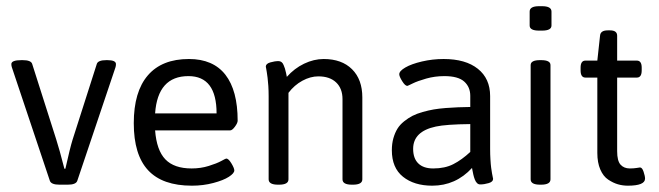

<svg xmlns="http://www.w3.org/2000/svg" viewBox="-20 -589 2109 614"><path d="M170.4 1.6Q143.9 1.6 139.5 -10.7L17.8 -374.2Q16.3 -378.9 16.3 -384.1Q16.3 -396.7 48.8 -396.7H51.9Q78.9 -396.7 82.8 -384.9L159.7 -143.5Q169.6 -113 185.9 -49.5H189.1Q204.1 -116.5 212 -141.9L289.7 -384.9Q293.7 -396.7 320.7 -396.7H323Q350.8 -396.7 350.8 -384.1Q350.8 -378.1 349.2 -373.4L227.1 -10.7Q222.8 1.6 196.6 1.6Z M593.7 4.8Q499.4 4.8 453.6 -44.6Q407.8 -93.9 407.8 -195Q407.8 -295.7 452.8 -348Q497.8 -400.3 584.2 -400.3Q661.5 -400.3 700.8 -350Q740 -299.6 740 -202.9Q740 -195.8 731.3 -183.9Q722.6 -172 715.8 -172H476Q480.8 -108.6 508.7 -79.5Q536.7 -50.3 592.9 -50.3Q621.9 -50.3 647.4 -58.3Q673 -66.2 687.5 -74.1Q701.9 -82 703.5 -82Q710.7 -82 720 -66.6Q729.3 -51.1 729.3 -44Q729.3 -34.9 711.9 -23.6Q694.4 -12.3 662.1 -3.8Q629.8 4.8 593.7 4.8ZM476 -226.3H672.6Q672.6 -345.6 582.6 -345.6Q484.3 -345.6 476 -226.3Z M869.2 1.6Q839.1 1.6 839.1 -15.5V-281Q839.1 -298.5 838.1 -314.1Q837.1 -329.8 835.7 -340.3Q834.3 -350.8 833.1 -358.7Q831.9 -366.6 831 -371Q830 -375.3 830 -375.7Q830 -385.3 844.2 -389.4Q858.5 -393.6 870.8 -393.6Q875.9 -393.6 880.1 -390.6Q884.3 -387.6 887 -380.9Q889.8 -374.2 891.2 -369.8Q892.6 -365.4 894.8 -355.5Q896.9 -345.6 897.3 -343.2Q921.1 -370.2 952.4 -385.3Q983.7 -400.3 1015.1 -400.3Q1072.9 -400.3 1105.8 -367.6Q1138.7 -334.9 1138.7 -277.4V-15.5Q1138.7 1.6 1108.6 1.6H1105.4Q1075.3 1.6 1075.3 -15.5V-271.9Q1075.3 -306 1054.9 -325.4Q1034.5 -344.8 998 -344.8Q972.7 -344.8 946.9 -330.8Q921.1 -316.7 902.5 -292.1V-15.5Q902.5 1.6 872.4 1.6Z M1362.3 4.8Q1304.4 4.8 1268.7 -23.8Q1233.1 -52.3 1233.1 -108.6Q1233.1 -129.6 1238 -147Q1243 -164.5 1251.1 -177.6Q1259.2 -190.6 1272.5 -201.1Q1285.8 -211.7 1299.2 -218.6Q1312.7 -225.5 1331.7 -230.9Q1350.8 -236.2 1367 -239Q1383.3 -241.8 1405.7 -243.6Q1428.1 -245.3 1444.7 -245.9Q1461.4 -246.5 1483.9 -246.9V-282.6Q1483.9 -310.7 1464.5 -328.2Q1445.1 -345.6 1401.1 -345.6Q1370.6 -345.6 1342.8 -337.7Q1315.1 -329.8 1299.4 -322Q1283.8 -314.3 1282.6 -314.3Q1275.5 -314.3 1266.2 -329.4Q1256.8 -344.4 1256.8 -351.6Q1256.8 -361.9 1276.3 -373.2Q1295.7 -384.5 1329.4 -392.4Q1363.1 -400.3 1398.7 -400.3Q1468.9 -400.3 1508.1 -369Q1547.4 -337.7 1547.4 -281.8V-112.2Q1547.4 -94.7 1548.4 -78.9Q1549.3 -63 1550.7 -52.5Q1552.1 -42 1553.5 -34.3Q1554.9 -26.6 1555.9 -22Q1556.9 -17.4 1556.9 -17Q1556.9 -7.5 1542.6 -3.4Q1528.3 0.8 1515.7 0.8Q1509.7 0.8 1505.4 -3.6Q1501 -7.9 1498.2 -15.5Q1495.4 -23 1493.7 -30.5Q1491.9 -38 1490.3 -47.2Q1489.9 -50.3 1489.5 -51.9Q1437.2 4.8 1362.3 4.8ZM1365.4 -50.3Q1402.7 -50.3 1429.6 -64Q1456.6 -77.7 1483.9 -103.1V-192.2Q1406.3 -191.4 1373.8 -184.3Q1301.2 -168.8 1301.2 -113Q1301.2 -82.4 1317.7 -66.4Q1334.1 -50.3 1365.4 -50.3Z M1703.9 -491.1Q1673.8 -491.1 1673.8 -507.3V-552.1Q1673.8 -569.2 1703.9 -569.2H1713.4Q1743.6 -569.2 1743.6 -552.1V-507.3Q1743.6 -491.1 1713.4 -491.1ZM1707.1 1.6Q1677 1.6 1677 -15.5V-380.9Q1677 -396.7 1707.1 -396.7H1710.3Q1740.4 -396.7 1740.4 -380.9V-15.5Q1740.4 1.6 1710.3 1.6Z M1987.7 4.8Q1971.5 4.8 1956.2 0.4Q1940.9 -4 1925.1 -14.5Q1909.2 -25 1899.7 -47Q1890.2 -69 1890.2 -99.9V-340.9H1852.2Q1836.7 -340.9 1836.7 -363.9V-372.6Q1836.7 -395.2 1852.2 -395.2H1890.2L1898.9 -474.8Q1900.1 -491.9 1923.5 -491.9H1930.6Q1953.6 -491.9 1953.6 -474.8V-395.2H2016.6Q2032.1 -395.2 2032.1 -372.6V-363.9Q2032.1 -340.9 2016.6 -340.9H1953.6V-105.4Q1953.6 -74.5 1964.5 -62.4Q1975.4 -50.3 1994.1 -50.3Q2006.7 -50.3 2016.1 -51.9Q2025.4 -53.5 2026.6 -53.5Q2033.7 -53.5 2038.2 -39.6Q2042.8 -25.8 2042.8 -17.8Q2042.8 4.8 1987.7 4.8Z"/></svg>

Font: Jaldi
Style: Regular
Weight: 400
Designer: Pablo Cosgaya and Nicolas Silva
Foundry: Omnibus-Type
Version: Version 1.001;PS 001.001;hotconv 1.0.70;makeotf.lib2.5.58329